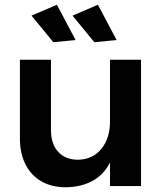

<svg xmlns="http://www.w3.org/2000/svg" viewBox="-20 -785 696 810"><path d="M195 -236Q195 -178 225.5 -144.5Q256 -111 310 -111Q373 -113 408.5 -158Q444 -203 444 -271H478Q478 -174 451 -113.5Q424 -53 375 -24.5Q326 4 258 5Q198 5 154.5 -20Q111 -45 87.5 -91.5Q64 -138 64 -201V-533H195ZM444 -533H575V0H444ZM393 -765 472 -616 378 -607 286 -719ZM220 -765 299 -616 205 -607 113 -719Z"/></svg>

Font: Alexandria Medium
Style: Regular
Weight: 500
Designer: Mohamed Gaber
Foundry: Kief Type Foundry
Version: Version 5.100